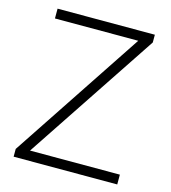

<svg xmlns="http://www.w3.org/2000/svg" viewBox="-107 -801 790 888"><g transform="rotate(15 288.0 -357.0)"><path d="M536.1 -46.9H106L524.9 -676.8V-713.9H59.1V-667H458L40 -37.1V0H536.1Z"/></g></svg>

Font: Open Sans 300
Style: Regular
Weight: 300
Foundry: Ascender Corporation
Version: Version 1.100;PS 001.100;hotconv 1.0.88;makeotf.lib2.5.64775